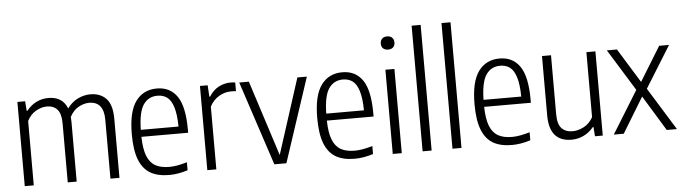

<svg xmlns="http://www.w3.org/2000/svg" viewBox="-49 -1014 4362 1230"><g transform="rotate(-5 2132.0 -399.0)"><path d="M676 -380V0H618V-378.5Q618 -496 524 -496Q491 -496 456.5 -477.2Q422 -458.5 399.5 -416Q401 -400.5 401 -382V0H343.5V-378.5Q343.5 -442 319.2 -469Q295 -496 251.5 -496Q218 -496 182.5 -476.2Q147 -456.5 125 -414V0H67V-541.5H116.5L121.5 -479.5H126Q154 -514.5 189.8 -532Q225.5 -549.5 266.5 -549.5Q357.5 -549.5 387.5 -471.5Q418 -512.5 457 -531Q496 -549.5 536.5 -549.5Q600 -549.5 638 -510Q676 -470.5 676 -380Z M1139.5 -249.5H839Q840.5 -171.5 858.5 -126.2Q876.5 -81 911.2 -61.5Q946 -42 1001 -42Q1048.5 -42 1115 -62V-10.5Q1053 9.5 995.5 9.5Q922 9.5 874.5 -18.2Q827 -46 803 -107.5Q779 -169 779 -271Q779 -416 828 -482.8Q877 -549.5 964 -549.5Q1049 -549.5 1094.2 -483.8Q1139.5 -418 1139.5 -270.5ZM839 -294.5H1081.5Q1080.5 -373.5 1066 -419.5Q1051.5 -465.5 1026 -484.2Q1000.5 -503 964 -503Q906 -503 873.5 -456.2Q841 -409.5 839 -294.5Z M1241 -541.5H1290.5L1295 -468H1300Q1324 -507 1360.5 -526.8Q1397 -546.5 1439 -546.5Q1450.5 -546.5 1468 -544V-488Q1457 -489.5 1436 -489.5Q1394.5 -489.5 1357 -466.8Q1319.5 -444 1299 -403.5V0H1241Z M1867.5 -541.5H1928.5L1749.5 0H1672L1493.5 -541.5H1555.5L1711.5 -56.5Z M2332 -249.5H2031.5Q2033 -171.5 2051 -126.2Q2069 -81 2103.8 -61.5Q2138.5 -42 2193.5 -42Q2241 -42 2307.5 -62V-10.5Q2245.5 9.5 2188 9.5Q2114.5 9.5 2067 -18.2Q2019.5 -46 1995.5 -107.5Q1971.5 -169 1971.5 -271Q1971.5 -416 2020.5 -482.8Q2069.5 -549.5 2156.5 -549.5Q2241.5 -549.5 2286.8 -483.8Q2332 -418 2332 -270.5ZM2031.5 -294.5H2274Q2273 -373.5 2258.5 -419.5Q2244 -465.5 2218.5 -484.2Q2193 -503 2156.5 -503Q2098.5 -503 2066 -456.2Q2033.5 -409.5 2031.5 -294.5Z M2433.5 0V-541.5H2491.5V0ZM2418.5 -710.5Q2418.5 -730 2430.2 -741.8Q2442 -753.5 2462.5 -753.5Q2483 -753.5 2494.8 -741.8Q2506.5 -730 2506.5 -710.5Q2506.5 -691 2494.8 -679.8Q2483 -668.5 2462.5 -668.5Q2442 -668.5 2430.2 -679.8Q2418.5 -691 2418.5 -710.5Z M2625.5 0V-808H2683.5V0Z M2817.5 0V-808H2875.5V0Z M3343.5 -249.5H3043Q3044.5 -171.5 3062.5 -126.2Q3080.5 -81 3115.2 -61.5Q3150 -42 3205 -42Q3252.5 -42 3319 -62V-10.5Q3257 9.5 3199.5 9.5Q3126 9.5 3078.5 -18.2Q3031 -46 3007 -107.5Q2983 -169 2983 -271Q2983 -416 3032 -482.8Q3081 -549.5 3168 -549.5Q3253 -549.5 3298.2 -483.8Q3343.5 -418 3343.5 -270.5ZM3043 -294.5H3285.5Q3284.5 -373.5 3270 -419.5Q3255.5 -465.5 3230 -484.2Q3204.5 -503 3168 -503Q3110 -503 3077.5 -456.2Q3045 -409.5 3043 -294.5Z M3440.5 -160V-541.5H3498.5V-161Q3498.5 -98.5 3523.8 -71.5Q3549 -44.5 3595 -44.5Q3630 -44.5 3666.8 -63.8Q3703.5 -83 3726 -123.5V-541.5H3784V0H3734L3729.5 -59.5H3725Q3697 -25.5 3660.2 -8.2Q3623.5 9 3583 9Q3440.5 9 3440.5 -160Z M4091.5 -274 4261 0H4195.5L4057 -227L3919 0H3855L4023.5 -273L3857.5 -541.5H3922.5L4058.5 -321L4194 -541.5H4257.5Z"/></g></svg>

Font: Encode Sans Condensed Light
Style: Regular
Weight: 300
Width: 3
Designer: Multiple Designers
Foundry: Impallari Type
Version: Version 2.000